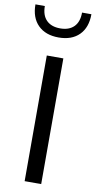

<svg xmlns="http://www.w3.org/2000/svg" viewBox="-102 -983 516 1026"><g transform="rotate(10 155.5 -470.0)"><path d="M200.4 0V-681.9H110.6V0ZM307.1 -940.4H256.3Q256.3 -890.1 230 -863.5Q203.6 -836.9 155.5 -836.9Q107.4 -836.9 80.9 -863.5Q54.4 -890.1 54.4 -940.4H3.4Q3.4 -868.4 43.9 -828Q84.5 -787.6 155.5 -787.6Q226.8 -787.6 267 -828Q307.1 -868.4 307.1 -940.4Z"/></g></svg>

Font: Estedad-FD-VF Thin
Style: Regular
Weight: 100
Designer: Amin Abedi
Version: Version 5.0